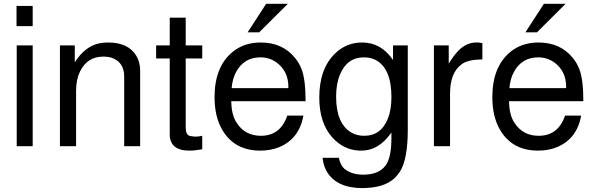

<svg xmlns="http://www.w3.org/2000/svg" viewBox="-20 -760 3095 998"><path d="M149.9 -523.9V0H66.9V-523.9ZM149.9 -729V-624H65.9V-729Z M291.5 -523.9H368.7V-436Q422.9 -521 498.5 -535.2Q518.6 -539.1 542.5 -539.1Q646.5 -539.1 688.5 -470.2Q707.5 -439 708.5 -396V0H625.5V-362.8Q625.5 -432.1 567.9 -457Q545.9 -465.8 517.6 -465.8Q433.6 -465.8 396.5 -389.2Q375.5 -347.2 375.5 -289.1V0H291.5Z M1031.2 -523.9V-456.1H945.3V-97.2Q945.3 -59.1 967.3 -53.2L991.2 -49.8Q1016.1 -49.8 1031.2 -54.2V16.1Q992.2 22.9 963.4 22.9Q874.5 22.9 863.3 -43.9L862.3 -60.1V-456.1H791.5V-523.9H862.3V-668H945.3V-523.9Z M1568.4 -233.9H1182.1Q1183.1 -162.1 1210 -122.1Q1253.4 -54.2 1335.9 -54.2Q1438 -54.2 1473.1 -159.2H1557.1Q1535.2 -38.1 1431.2 4.9Q1387.2 22.9 1333 22.9Q1197.3 22.9 1134.3 -86.9Q1095.2 -154.8 1095.2 -254.9Q1095.2 -413.1 1189 -490.2Q1249 -539.1 1335 -539.1Q1450.2 -539.1 1515.1 -457Q1535.2 -432.1 1547.4 -400.9Q1568.4 -347.2 1568.4 -233.9ZM1184.1 -301.8H1478L1479 -308.1Q1479 -388.2 1420.4 -433.1Q1382.3 -461.9 1334 -461.9Q1249 -461.9 1208 -387.2Q1188 -351.1 1184.1 -301.8ZM1363.3 -740.2H1476.1L1327.1 -591.8H1267.1Z M2022.9 -523.9H2099.6V-85.9Q2099.6 67.9 2059.1 131.8L2044.9 150.9Q1997.1 210.9 1887.7 216.8Q1877 217.8 1865.7 217.8Q1728 217.8 1677.7 129.9Q1660.6 99.1 1656.7 60.1H1741.7Q1748 98.1 1771 118.2L1773.9 120.1Q1810.1 147.9 1868.7 147.9Q1949.7 147.9 1984.9 99.1Q2014.6 58.1 2014.6 -43.9V-70.8L2007.8 -62Q1949.7 16.1 1874 22Q1864.7 22.9 1856 22.9H1846.7Q1763.7 18.1 1706.1 -46.9Q1639.6 -123 1639.6 -252.9Q1639.6 -403.8 1722.7 -482.9Q1780.8 -539.1 1862.8 -539.1Q1960.9 -539.1 2022.9 -448.2ZM1872.1 -461.9Q1783.7 -461.9 1747.1 -372.1Q1727.1 -325.2 1727.1 -257.8Q1727.1 -119.1 1804.7 -71.8Q1834 -54.2 1873 -54.2Q1961.9 -54.2 1997.1 -146Q2014.6 -191.9 2014.6 -254.9Q2014.6 -404.8 1932.6 -448.2Q1905.8 -461.9 1872.1 -461.9Z M2235.4 -523.9H2312.5V-429.2Q2337.4 -470.2 2361.3 -495.1Q2403.3 -539.1 2455.6 -539.1H2466.3L2487.3 -536.1V-451.2Q2415.5 -450.2 2384.3 -429.2Q2382.3 -428.2 2380.4 -426.8L2378.4 -424.8Q2319.3 -381.8 2319.3 -272V0H2235.4Z M3012.2 -233.9H2626Q2627 -162.1 2653.8 -122.1Q2697.3 -54.2 2779.8 -54.2Q2881.8 -54.2 2917 -159.2H3001Q2979 -38.1 2875 4.9Q2831.1 22.9 2776.9 22.9Q2641.1 22.9 2578.1 -86.9Q2539.1 -154.8 2539.1 -254.9Q2539.1 -413.1 2632.8 -490.2Q2692.9 -539.1 2778.8 -539.1Q2894 -539.1 2959 -457Q2979 -432.1 2991.2 -400.9Q3012.2 -347.2 3012.2 -233.9ZM2627.9 -301.8H2921.9L2922.9 -308.1Q2922.9 -388.2 2864.3 -433.1Q2826.2 -461.9 2777.8 -461.9Q2692.9 -461.9 2651.9 -387.2Q2631.8 -351.1 2627.9 -301.8ZM2807.1 -740.2H2919.9L2771 -591.8H2710.9Z"/></svg>

Font: SolaimanLipi
Style: Normal
Weight: 400
Designer: Solaiman Karim
Foundry: Al Mamun Sumon
Version: Version 2.000